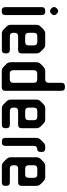

<svg xmlns="http://www.w3.org/2000/svg" viewBox="692 -1441 758 2182"><g transform="rotate(90 1071.0 -350.0)"><path d="M106 -632Q122 -632 137 -617Q152 -602 152 -586Q152 -570 137 -555Q122 -540 106 -540Q90 -540 75 -555Q60 -570 60 -586Q60 -602 75 -617Q90 -632 106 -632ZM101 -485H111Q151 -485 151 -445V-31Q151 9 111 9H101Q61 9 61 -31V-445Q61 -485 101 -485Z M547 -177H393Q353 -177 353 -137V-123Q353 -83 393 -83H547Q587 -83 587 -43V-32Q587 8 547 8H363Q334 8 314 -13L282 -45Q262 -65 262 -94V-384Q262 -413 282 -433L314 -465Q334 -485 363 -485H486Q515 -485 535 -465L567 -433Q587 -413 587 -384V-217Q587 -177 547 -177ZM393 -257H456Q496 -257 496 -297V-355Q496 -395 456 -395H393Q353 -395 353 -355V-297Q353 -257 393 -257Z M789 -485H881Q921 -485 921 -525V-669Q921 -709 961 -709H972Q1012 -709 1012 -669V-31Q1012 9 972 9H789Q760 9 740 -11L707 -44Q687 -64 687 -93V-384Q687 -413 707 -433L739 -465Q759 -485 789 -485ZM818 -82H881Q921 -82 921 -122V-354Q921 -394 881 -394H818Q778 -394 778 -354V-122Q778 -82 818 -82Z M1397 -177H1243Q1203 -177 1203 -137V-123Q1203 -83 1243 -83H1397Q1437 -83 1437 -43V-32Q1437 8 1397 8H1213Q1184 8 1164 -13L1132 -45Q1112 -65 1112 -94V-384Q1112 -413 1132 -433L1164 -465Q1184 -485 1213 -485H1336Q1365 -485 1385 -465L1417 -433Q1437 -413 1437 -384V-217Q1437 -177 1397 -177ZM1243 -257H1306Q1346 -257 1346 -297V-355Q1346 -395 1306 -395H1243Q1203 -395 1203 -355V-297Q1203 -257 1243 -257Z M1598 8H1587Q1547 8 1547 -32V-383Q1547 -412 1567 -432L1600 -465Q1620 -485 1649 -485H1667Q1707 -485 1707 -445V-434Q1707 -394 1673 -394Q1656 -394 1647 -383.5Q1638 -373 1638 -354V-32Q1638 8 1598 8Z M2052 -177H1898Q1858 -177 1858 -137V-123Q1858 -83 1898 -83H2052Q2092 -83 2092 -43V-32Q2092 8 2052 8H1868Q1839 8 1819 -13L1787 -45Q1767 -65 1767 -94V-384Q1767 -413 1787 -433L1819 -465Q1839 -485 1868 -485H1991Q2020 -485 2040 -465L2072 -433Q2092 -413 2092 -384V-217Q2092 -177 2052 -177ZM1898 -257H1961Q2001 -257 2001 -297V-355Q2001 -395 1961 -395H1898Q1858 -395 1858 -355V-297Q1858 -257 1898 -257Z"/></g></svg>

Font: ZCOOL QingKe HuangYou
Style: Regular
Weight: 400
Version: Version 1.000